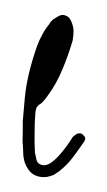

<svg xmlns="http://www.w3.org/2000/svg" viewBox="-35 -334 204 365"><g transform="rotate(5 67.0 -151.5)"><path d="M27.3 -243.2Q30.3 -254.9 35.2 -265.6Q40 -277.3 46.9 -287.1Q48.8 -292 52.7 -295.9Q56.6 -298.8 60.5 -301.8Q66.4 -306.6 72.3 -306.6Q74.2 -306.6 76.2 -305.7Q83 -304.7 87.9 -295.9Q92.8 -287.1 93.8 -278.3Q94.7 -269.5 93.8 -259.8Q87.9 -230.5 79.1 -203.1Q70.3 -174.8 54.7 -149.4Q51.8 -144.5 48.8 -140.6Q45.9 -135.7 41 -132.8Q37.1 -128.9 36.1 -125Q35.2 -121.1 35.2 -116.2Q35.2 -97.7 37.1 -78.1Q38.1 -59.6 41 -41Q43 -34.2 44.9 -28.3Q46.9 -21.5 53.7 -19.5Q60.5 -17.6 66.4 -20.5Q72.3 -23.4 77.1 -28.3Q85.9 -37.1 92.8 -47.9Q99.6 -57.6 105.5 -68.4Q107.4 -72.3 109.4 -76.2Q111.3 -79.1 115.2 -82Q118.2 -85 122.1 -85Q125 -85.9 128.9 -83Q132.8 -80.1 133.8 -77.1Q133.8 -75.2 133.8 -74.2Q133.8 -72.3 131.8 -69.3Q123 -53.7 113.3 -38.1Q103.5 -22.5 89.8 -9.8Q85 -5.9 80.1 -2Q74.2 1 67.4 2.9Q62.5 3.9 57.6 3.9Q48.8 3.9 41 0Q30.3 -5.9 23.4 -20.5Q19.5 -30.3 18.6 -40Q17.6 -49.8 15.6 -60.5Q14.6 -79.1 12.7 -98.6Q12.7 -110.4 12.7 -123Q12.7 -131.8 12.7 -141.6Q12.7 -165 16.6 -191.4Q20.5 -216.8 27.3 -243.2ZM36.1 -162.1Q40 -193.4 45.9 -223.6Q50.8 -253.9 69.3 -281.2Q74.2 -266.6 62.5 -223.6Q49.8 -180.7 36.1 -162.1Z"/></g></svg>

Font: Chain Script-Pehr4
Style: Regular
Weight: 400
Designer: Pehr
Version: Version 1.0